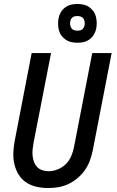

<svg xmlns="http://www.w3.org/2000/svg" viewBox="-20 -938 590 970"><path d="M224 12Q193 12 164 5.5Q135 -1 111.5 -17Q88 -33 73.5 -57Q59 -81 52.5 -109.5Q46 -138 47.5 -168.5Q49 -199 55 -230L140 -670H238L149 -214Q146 -197 144.5 -180.5Q143 -164 145 -148.5Q147 -133 152.5 -118.5Q158 -104 168.5 -93.5Q179 -83 194 -78Q209 -73 226 -73Q248 -73 272 -82.5Q296 -92 313.5 -110Q331 -128 340.5 -151Q350 -174 354 -196L446 -670H544L449 -180Q444 -155 435 -129.5Q426 -104 410.5 -81Q395 -58 373.5 -39.5Q352 -21 327 -9Q302 3 275.5 7.5Q249 12 224 12ZM371 -722Q355 -722 339.5 -725.5Q324 -729 312 -737.5Q300 -746 291 -757.5Q282 -769 278 -784Q274 -799 273.5 -815Q273 -831 276 -847Q279 -862 287.5 -876.5Q296 -891 310 -901Q324 -911 339.5 -914.5Q355 -918 371 -918Q387 -918 402.5 -914.5Q418 -911 430 -902.5Q442 -894 451 -882.5Q460 -871 464 -856Q468 -841 468.5 -825Q469 -809 466 -793Q463 -778 454.5 -763.5Q446 -749 432 -739Q418 -729 402.5 -725.5Q387 -722 371 -722ZM371 -783Q377 -783 383 -784Q389 -785 394.5 -789Q400 -793 403 -798.5Q406 -804 407 -810Q409 -819 407.5 -828Q406 -837 401.5 -844Q397 -851 388.5 -854Q380 -857 371 -857Q365 -857 359 -856Q353 -855 347.5 -851Q342 -847 339 -841.5Q336 -836 335 -830Q333 -821 334.5 -812Q336 -803 340.5 -796Q345 -789 353.5 -786Q362 -783 371 -783Z"/></svg>

Font: Lode Dark
Style: Bold Italic
Weight: 700
Italic angle: -11°
Monospace: yes
Designer: Belleve Invis
Foundry: Belleve Invis
Version: Version 29.2.0; ttfautohint (v1.8.3)